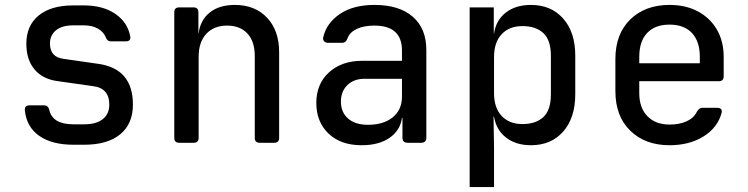

<svg xmlns="http://www.w3.org/2000/svg" viewBox="-20 -580 3040 780"><path d="M278 8Q191 8 139.5 -28Q88 -64 81 -131Q79 -152 100 -152H159Q176 -152 180 -134Q193 -75 278 -75H322Q371 -75 397.5 -96Q424 -117 424 -155Q424 -222 358 -230L210 -251Q151 -260 119 -299.5Q87 -339 87 -402Q87 -476 137 -517Q187 -558 277 -558H321Q398 -558 448 -524Q498 -490 509 -433Q513 -412 491 -412H430Q415 -412 409 -430Q401 -450 378 -463.5Q355 -477 321 -477H277Q232 -477 207.5 -457Q183 -437 183 -403Q183 -348 238 -341L377 -321Q520 -302 520 -155Q520 -77 468.5 -34.5Q417 8 322 8Z M708 0Q688 0 688 -20V-530Q688 -550 708 -550H766Q786 -550 786 -530V-445H787Q794 -499 832.5 -529.5Q871 -560 934 -560Q1016 -560 1065 -508Q1114 -456 1114 -368V-20Q1114 0 1094 0H1035Q1015 0 1015 -20V-352Q1015 -412 985 -444Q955 -476 903 -476Q849 -476 818 -442.5Q787 -409 787 -349V-20Q787 0 767 0Z M1449 10Q1364 10 1314.5 -37.5Q1265 -85 1265 -162Q1265 -239 1316.5 -286Q1368 -333 1452 -333H1613V-375Q1613 -476 1501 -476Q1458 -476 1429.5 -462.5Q1401 -449 1392 -425Q1386 -406 1369 -406H1313Q1303 -406 1297 -412Q1291 -418 1293 -428Q1306 -486 1360.5 -523Q1415 -560 1501 -560Q1602 -560 1657 -512Q1712 -464 1712 -377V-21Q1712 0 1691 0H1636Q1615 0 1615 -21V-101H1613Q1606 -50 1562.5 -20Q1519 10 1449 10ZM1475 -73Q1538 -73 1575.5 -103.5Q1613 -134 1613 -187V-260H1461Q1418 -260 1391.5 -234.5Q1365 -209 1365 -167Q1365 -124 1394 -98.5Q1423 -73 1475 -73Z M1888 180V-550H1986V-444H1987Q1995 -498 2035 -529Q2075 -560 2137 -560Q2219 -560 2268 -504.5Q2317 -449 2317 -354V-197Q2317 -101 2268 -45.5Q2219 10 2137 10Q2076 10 2036 -21Q1996 -52 1987 -106H1985L1987 21V180ZM2102 -76Q2157 -76 2187.5 -104.5Q2218 -133 2218 -197V-353Q2218 -417 2187.5 -445.5Q2157 -474 2102 -474Q2049 -474 2018 -441Q1987 -408 1987 -348V-202Q1987 -142 2018 -109Q2049 -76 2102 -76Z M2700 10Q2601 10 2540.5 -49Q2480 -108 2480 -210V-340Q2480 -442 2540.5 -501Q2601 -560 2700 -560Q2766 -560 2815.5 -533.5Q2865 -507 2892.5 -459.5Q2920 -412 2920 -349V-270Q2920 -250 2900 -250H2577V-202Q2577 -142 2610 -108Q2643 -74 2700 -74Q2741 -74 2770 -87.5Q2799 -101 2811 -126Q2820 -142 2833 -142H2893Q2915 -142 2912 -123Q2896 -62 2838.5 -26Q2781 10 2700 10ZM2577 -349V-323H2823V-349Q2823 -412 2791 -446Q2759 -480 2700 -480Q2641 -480 2609 -446Q2577 -412 2577 -349Z"/></svg>

Font: Pitagon Sans Mono Medium
Style: Regular
Weight: 500
Monospace: yes
Designer: Travis Tran
Foundry: Pitagon
Version: Version 1.001; ttfautohint (v1.8.4.7-5d5b);gftools[0.9.26]